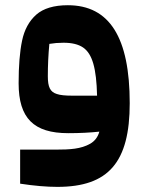

<svg xmlns="http://www.w3.org/2000/svg" viewBox="-20 -480 559 735"><path d="M57.1 92.8V223.1C111.3 231.4 158.7 235.4 199.7 235.4C395.5 235.4 476.6 141.1 476.6 -85C476.6 -336.4 399.4 -460 239.7 -460C186.5 -460 146 -447.8 118.7 -423.8C91.3 -399.4 73.2 -366.2 64.5 -324.2C55.7 -282.2 51.3 -228 51.3 -161.1C51.3 -27.8 108.9 29.8 241.2 29.8C284.7 29.8 324.2 27.8 360.4 23.9C354.5 44.9 342.8 60.1 325.2 70.3C289.6 90.3 249 92.8 190.9 92.8ZM163.1 -188C163.1 -229 165 -270.5 168.9 -312C186 -314.9 204.1 -316.4 223.1 -316.4C254.9 -316.4 279.8 -310.5 297.9 -298.3C333.5 -273.9 349.1 -219.2 351.6 -113.8H255.9C230 -113.8 210.4 -115.7 197.8 -120.1C171.9 -127.9 163.1 -147 163.1 -188Z"/></svg>

Font: SG Kara SemiBold
Style: Regular
Weight: 400
Designer: Damoon Khanjanzadeh
Version: Version 1.000